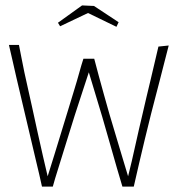

<svg xmlns="http://www.w3.org/2000/svg" viewBox="-20 -688 657 709"><path d="M135 1Q125 -45 113.5 -92Q102 -139 91 -187.5Q80 -236 68 -285Q61 -315 54 -344.5Q47 -374 40 -404Q33 -434 26.5 -463.5Q20 -493 13 -522H50Q54 -502 59 -476Q64 -450 70 -421Q76 -392 83.5 -360Q91 -328 98 -295Q108 -248 118.5 -201Q129 -154 138.5 -112Q148 -70 156 -37Q168 -75 180.5 -115.5Q193 -156 205.5 -197Q218 -238 230 -277Q242 -317 253 -352.5Q264 -388 272.5 -419Q281 -450 288 -471H328Q336 -441 345 -407Q354 -373 364 -338Q374 -303 384 -267Q396 -226 408.5 -185Q421 -144 432 -106.5Q443 -69 453 -37Q460 -64 466.5 -92.5Q473 -121 479.5 -150Q486 -179 493 -210Q500 -241 508 -274Q514 -301 521 -330Q528 -359 535 -388.5Q542 -418 549.5 -450Q557 -482 565 -516L603 -520Q594 -485 585.5 -452Q577 -419 569 -387.5Q561 -356 553 -326Q545 -296 538 -268Q526 -220 515 -174.5Q504 -129 494 -86Q484 -43 474 1H432Q424 -25 412 -66.5Q400 -108 386 -157.5Q372 -207 358 -255Q342 -308 328.5 -353Q315 -398 308 -421Q300 -398 286.5 -355.5Q273 -313 256 -262Q240 -212 224.5 -161Q209 -110 195.5 -67.5Q182 -25 175 1ZM410 -589 305 -640 202 -591 194 -604 283 -668 327 -666 418 -606Z"/></svg>

Font: Truculenta Thin
Style: Regular
Weight: 250
Version: Version 1.002